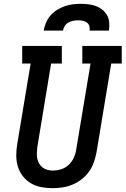

<svg xmlns="http://www.w3.org/2000/svg" viewBox="-20 -975 656 1003"><path d="M255 8Q225 8 195.5 2.5Q166 -3 141.5 -17.5Q117 -32 99.5 -54.5Q82 -77 73.5 -104.5Q65 -132 65 -162Q65 -192 70 -222L140 -643H96V-735H303V-643H247L175 -207Q173 -192 172.5 -177Q172 -162 174.5 -148Q177 -134 184 -121.5Q191 -109 202 -100.5Q213 -92 227 -88Q241 -84 256 -84Q256 -84 256 -84Q256 -84 256 -84Q278 -84 300 -91Q322 -98 339 -114Q356 -130 365.5 -151Q375 -172 378 -193L453 -643H410V-735H616V-643H561L484 -178Q479 -152 470 -126.5Q461 -101 445 -78.5Q429 -56 406.5 -38.5Q384 -21 358.5 -10.5Q333 0 306.5 4Q280 8 255 8ZM208 -815Q212 -836 220.5 -856.5Q229 -877 243.5 -894Q258 -911 277.5 -923Q297 -935 318 -942.5Q339 -950 360 -952.5Q381 -955 402 -955Q423 -955 443 -952.5Q463 -950 481.5 -943Q500 -936 515.5 -923.5Q531 -911 540 -894Q549 -877 550.5 -856.5Q552 -836 549 -815H448Q450 -827 446.5 -839Q443 -851 433.5 -857.5Q424 -864 412 -866.5Q400 -869 388 -869Q375 -869 362 -866.5Q349 -864 337.5 -857.5Q326 -851 318.5 -839.5Q311 -828 309 -815Z"/></svg>

Font: Iosevka Slab SmBdExObl
Style: Regular
Weight: 600
Width: 7
Italic angle: -9°
Monospace: yes
Designer: Belleve Invis
Foundry: Belleve Invis
Version: Version 11.1.0; ttfautohint (v1.8.3)